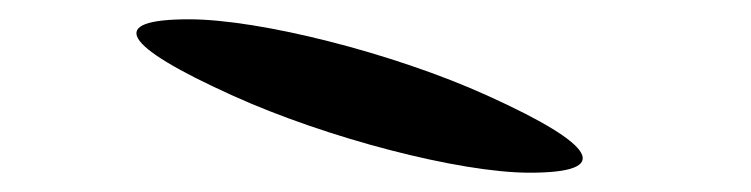

<svg xmlns="http://www.w3.org/2000/svg" viewBox="-20 -505 778 199"><path d="M176 -485C90 -485 106 -458 221 -406C318 -362 456 -326 529 -326C615 -326 600 -354 485 -406C388 -450 249 -485 176 -485Z"/></svg>

Font: Venom Sans
Style: Regular
Weight: 400
Version: Version 1.001